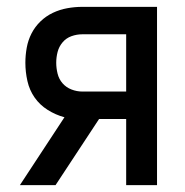

<svg xmlns="http://www.w3.org/2000/svg" viewBox="-20 -540 540 560"><path d="M38 0 168 -198Q142 -205 119 -219.5Q96 -234 81 -255.5Q66 -277 60 -303.5Q54 -330 54 -357Q54 -379 58 -401Q62 -423 72 -442.5Q82 -462 98 -477.5Q114 -493 134 -502.5Q154 -512 176 -516Q198 -520 220 -520H438V0H348V-193H269L142 0ZM348 -273V-440H220Q204 -440 188.5 -434.5Q173 -429 162.5 -416.5Q152 -404 148 -388.5Q144 -373 144 -357Q144 -341 148 -325Q152 -309 162.5 -297Q173 -285 188.5 -279Q204 -273 220 -273Z"/></svg>

Font: Iosevka Medium
Style: Regular
Weight: 500
Monospace: yes
Designer: Belleve Invis
Foundry: Belleve Invis
Version: Version 32.5.0; ttfautohint (v1.8.4)